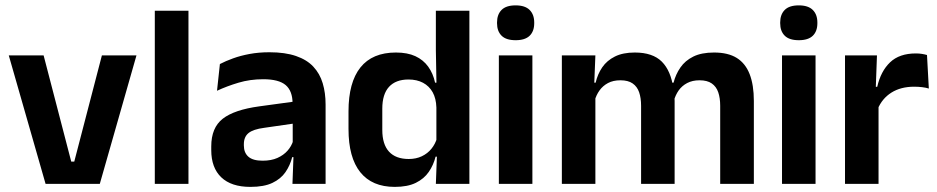

<svg xmlns="http://www.w3.org/2000/svg" viewBox="-20 -702 3578 733"><path d="M263.5 -85 369 -490.5H501L361 0H154L13.5 -490.5H146.5L252 -85Z M571 0V-661H699.5V0Z M1096.5 0 1101 -120 1097.5 -131V-284.5L1097 -306.5Q1097 -354.5 1070.8 -377Q1044.5 -399.5 985 -399.5Q934.5 -399.5 890.2 -386.2Q846 -373 808.5 -355.5L819.5 -457.5Q841.5 -469 869.8 -479.2Q898 -489.5 933 -496Q968 -502.5 1008.5 -502.5Q1068.5 -502.5 1110 -488.2Q1151.5 -474 1176.2 -447.5Q1201 -421 1212 -384.2Q1223 -347.5 1223 -303V0ZM936 11.5Q863 11.5 824.8 -25Q786.5 -61.5 786.5 -129V-143Q786.5 -214.5 830.5 -248.8Q874.5 -283 970 -296L1109 -315L1116.5 -232.5L988.5 -214Q946.5 -208.5 928.8 -194Q911 -179.5 911 -151.5V-146.5Q911 -119 928.2 -103.8Q945.5 -88.5 982.5 -88.5Q1015.5 -88.5 1039 -99Q1062.5 -109.5 1077.8 -126.8Q1093 -144 1099.5 -165.5L1117.5 -102H1095.5Q1087.5 -70.5 1069.8 -44.8Q1052 -19 1020 -3.8Q988 11.5 936 11.5Z M1487 11.5Q1400.5 11.5 1355.5 -44.5Q1310.5 -100.5 1310.5 -209.5V-277Q1310.5 -387.5 1356 -444.5Q1401.5 -501.5 1491.5 -501.5Q1535.5 -501.5 1565.8 -487.5Q1596 -473.5 1614.8 -447.5Q1633.5 -421.5 1641 -386.5H1678.5L1646 -291.5Q1645 -326 1631.8 -349.8Q1618.5 -373.5 1595 -386Q1571.5 -398.5 1539.5 -398.5Q1491 -398.5 1465.2 -370.5Q1439.5 -342.5 1439.5 -287V-206Q1439.5 -151 1465.2 -123Q1491 -95 1540.5 -95Q1568.5 -95 1590.5 -105.5Q1612.5 -116 1627.2 -134.2Q1642 -152.5 1648.5 -175.5L1679 -104H1643Q1635 -72 1617 -45.8Q1599 -19.5 1567.5 -4Q1536 11.5 1487 11.5ZM1644 0 1648.5 -120 1646 -148.5V-349L1646.5 -369.5L1644 -510V-661H1772V0Z M1884.5 0V-490.5H2012.5V0ZM1948.5 -548.5Q1912 -548.5 1894.8 -565.8Q1877.5 -583 1877.5 -613.5V-616Q1877.5 -646.5 1894.8 -664Q1912 -681.5 1948.5 -681.5Q1984.5 -681.5 2002 -664Q2019.5 -646.5 2019.5 -616V-613.5Q2019.5 -582.5 2002 -565.5Q1984.5 -548.5 1948.5 -548.5Z M2729.5 0V-298Q2729.5 -328 2722 -349.8Q2714.5 -371.5 2697.2 -383.5Q2680 -395.5 2650.5 -395.5Q2623.5 -395.5 2603.5 -385Q2583.5 -374.5 2571 -356.8Q2558.5 -339 2552.5 -316.5L2538.5 -386.5H2551.5Q2559.5 -418 2577.5 -444.2Q2595.5 -470.5 2626.8 -486Q2658 -501.5 2706 -501.5Q2759.5 -501.5 2792.8 -480.8Q2826 -460 2842 -418.8Q2858 -377.5 2858 -316.5V0ZM2125 0V-490.5H2253L2248 -366L2253 -360.5V0ZM2427.5 0V-298Q2427.5 -328 2420 -349.8Q2412.5 -371.5 2395.2 -383.5Q2378 -395.5 2348.5 -395.5Q2321 -395.5 2301.2 -385Q2281.5 -374.5 2268.8 -356.8Q2256 -339 2250 -316.5L2230 -386.5H2254Q2261.5 -419 2279.2 -445Q2297 -471 2327.5 -486.2Q2358 -501.5 2403.5 -501.5Q2472 -501.5 2506.8 -466.5Q2541.5 -431.5 2550.5 -364.5Q2552.5 -354.5 2554 -341.2Q2555.5 -328 2555.5 -316.5V0Z M2965.5 0V-490.5H3093.5V0ZM3029.5 -548.5Q2993 -548.5 2975.8 -565.8Q2958.5 -583 2958.5 -613.5V-616Q2958.5 -646.5 2975.8 -664Q2993 -681.5 3029.5 -681.5Q3065.5 -681.5 3083 -664Q3100.5 -646.5 3100.5 -616V-613.5Q3100.5 -582.5 3083 -565.5Q3065.5 -548.5 3029.5 -548.5Z M3330.5 -285 3298 -370.5H3329Q3342.5 -430 3378 -464Q3413.5 -498 3476.5 -498Q3489.5 -498 3500 -496.2Q3510.5 -494.5 3519 -492L3526 -364Q3515 -367.5 3500.5 -369.2Q3486 -371 3470 -371Q3419 -371 3383.2 -348.5Q3347.5 -326 3330.5 -285ZM3206 0V-490.5H3328L3322.5 -340L3334 -335.5V0Z"/></svg>

Font: Anek Latin Medium SemiBold
Style: Regular
Weight: 600
Version: Version 1.003